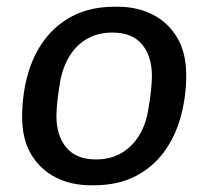

<svg xmlns="http://www.w3.org/2000/svg" viewBox="-20 -541 625 571"><path d="M250 10Q191.5 10 145.5 -13.5Q99.5 -37 72.6 -82.1Q45.8 -127.2 45.8 -193.5Q45.8 -258 62 -317.2Q78.2 -376.5 112 -422.1Q145.8 -467.8 198 -494.4Q250.2 -521 321.5 -521H330Q388.5 -521 434.4 -497.5Q480.2 -474 507 -429Q533.8 -384 533.8 -317.5Q533.8 -253 517.5 -193.8Q501.2 -134.5 467.6 -88.9Q434 -43.2 382.2 -16.6Q330.5 10 258.5 10ZM265.2 -66.8Q307 -66.8 339 -84.6Q371 -102.5 392 -135.4Q413 -168.2 420.2 -210.8Q425.8 -242 428.8 -269Q431.8 -296 431.8 -315Q431.8 -373.5 402.5 -408.9Q373.2 -444.2 314.2 -444.2Q272.5 -444.2 240.5 -426.4Q208.5 -408.5 188 -376.1Q167.5 -343.8 159.2 -300.2Q153.8 -269 150.8 -242Q147.8 -215 147.8 -196Q147.8 -137.5 177.4 -102.1Q207 -66.8 265.2 -66.8Z"/></svg>

Font: Chivo Medium
Style: Italic
Weight: 500
Italic angle: -8.05°
Designer: Hector Gatti
Foundry: Omnibus-Type
Version: Version 2.002